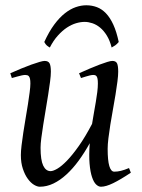

<svg xmlns="http://www.w3.org/2000/svg" viewBox="-20 -688 539 728"><path d="M476.1 -33.2Q436.5 -6.8 408.9 6.6Q381.3 20 362.8 20Q353.5 20 344.5 11.5Q335.4 2.9 328.9 -16.6Q322.3 -36.1 319.6 -67.6Q316.9 -99.1 320.3 -145Q300.3 -108.9 278.1 -78.6Q255.9 -48.3 231.9 -26.4Q208 -4.4 182.6 7.8Q157.2 20 130.9 20Q121.1 20 108.6 12.5Q96.2 4.9 85.2 -10.3Q74.2 -25.4 66.7 -47.9Q59.1 -70.3 59.1 -100.1Q59.1 -114.7 61.8 -137.2Q64.5 -159.7 68.4 -185.5Q72.3 -211.4 77.1 -239.3Q82 -267.1 85.9 -292.5Q89.8 -317.9 92.5 -338.6Q95.2 -359.4 95.2 -371.1Q95.2 -382.3 93.8 -388.9Q92.3 -395.5 89.6 -398.7Q86.9 -401.9 83.3 -402.8Q79.6 -403.8 75.2 -403.8Q70.8 -403.8 62.5 -402.1Q54.2 -400.4 45.9 -397.9Q36.1 -395.5 24.9 -392.1L19 -410.2Q39.6 -419.4 60.3 -428Q81.1 -436.5 98.6 -442.9Q116.2 -449.2 129.6 -453.1Q143.1 -457 148.9 -457Q163.1 -457 168 -447.8Q172.9 -438.5 172.9 -416Q172.9 -401.9 169.9 -378.9Q167 -356 162.6 -328.6Q158.2 -301.3 153.3 -272Q148.4 -242.7 144 -215.3Q139.6 -188 136.7 -165Q133.8 -142.1 133.8 -127.9Q133.8 -81.1 143.8 -60.1Q153.8 -39.1 171.9 -39.1Q181.6 -39.1 197.8 -48.6Q213.9 -58.1 234.4 -79.3Q254.9 -100.6 279.1 -134.8Q303.2 -168.9 329.1 -218.3Q332.5 -239.3 336.2 -260.5Q339.8 -281.7 343.3 -301.5Q346.7 -321.3 348.9 -339.1Q351.1 -356.9 351.1 -371.1Q351.1 -382.3 349.9 -388.9Q348.6 -395.5 346.2 -398.7Q343.8 -401.9 340.6 -402.8Q337.4 -403.8 333 -403.8Q328.6 -403.8 321 -402.1Q313.5 -400.4 305.7 -397.9Q296.9 -395.5 287.1 -392.1L279.8 -410.2Q300.3 -419.4 320.3 -428Q340.3 -436.5 357.2 -442.9Q374 -449.2 386.7 -453.1Q399.4 -457 405.8 -457Q419.4 -457 423.8 -447.8Q428.2 -438.5 428.2 -416Q428.2 -401.9 425.3 -379.2Q422.4 -356.4 418 -329.3Q413.6 -302.2 408.2 -272.7Q402.8 -243.2 398.4 -215.6Q394 -188 391.1 -164.1Q388.2 -140.1 388.2 -124Q388.2 -79.6 394.5 -58.3Q400.9 -37.1 413.1 -37.1Q425.8 -37.1 438.7 -40.3Q451.7 -43.5 469.2 -50.8ZM147.9 -528.8Q166 -568.4 185.8 -595Q205.6 -621.6 226.1 -637.7Q246.6 -653.8 267.1 -660.9Q287.6 -668 307.1 -668Q328.6 -668 347.4 -660.9Q366.2 -653.8 381.8 -637.5Q397.5 -621.1 409.7 -594.5Q421.9 -567.9 430.2 -528.8Q423.3 -520.5 417 -516.1Q410.6 -511.7 403.3 -507.8Q396.5 -534.7 385 -553.2Q373.5 -571.8 359.6 -583.3Q345.7 -594.7 330.3 -599.9Q314.9 -605 301.3 -605Q285.6 -605 268.3 -599.9Q251 -594.7 233.6 -583.3Q216.3 -571.8 199.5 -553.2Q182.6 -534.7 168.9 -507.8Q162.1 -511.7 157.5 -515.6Q152.8 -519.5 147.9 -528.8Z"/></svg>

Font: Gentium Plus
Style: Italic
Weight: 400
Italic angle: -8°
Designer: J. Victor Gaultney, Annie Olsen, Iska Routamaa
Foundry: SIL International
Version: Version 1.510